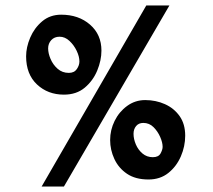

<svg xmlns="http://www.w3.org/2000/svg" viewBox="-20 -664 782 706"><path d="M76 -457Q76 -490 91 -525.5Q106 -561 135 -585.5Q164 -610 205 -610Q269 -610 311 -573.5Q353 -537 353 -478Q353 -442 337.5 -404.5Q322 -367 291.5 -341.5Q261 -316 215 -316Q156 -316 116 -353.5Q76 -391 76 -457ZM385 -149Q385 -186 401.5 -219.5Q418 -253 447.5 -274.5Q477 -296 514 -296Q553 -296 586.5 -281Q620 -266 640.5 -237Q661 -208 661 -165Q661 -126 645 -89Q629 -52 599 -28Q569 -4 526 -4Q478 -4 447 -25Q416 -46 400.5 -79.5Q385 -113 385 -149ZM215 22H133L518 -644H603ZM157 -486Q157 -468 166 -447Q175 -426 192 -411Q209 -396 233 -396Q253 -396 262.5 -410Q272 -424 272 -438Q272 -456 262 -477Q252 -498 235.5 -513.5Q219 -529 199 -529Q180 -529 168.5 -516.5Q157 -504 157 -486ZM471 -172Q471 -153 479.5 -133Q488 -113 504 -99.5Q520 -86 542 -86Q563 -86 570.5 -100Q578 -114 578 -124Q578 -140 569 -160.5Q560 -181 544.5 -196.5Q529 -212 507 -212Q490 -212 480.5 -200.5Q471 -189 471 -172Z"/></svg>

Font: Narnoor ExtraBold
Style: Regular
Weight: 800
Designer: S. Sridhar Murthy
Foundry: SIL International
Version: Version 3.000